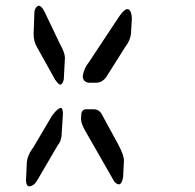

<svg xmlns="http://www.w3.org/2000/svg" viewBox="-20 -720 690 680"><path d="M72 -80 75 -145Q77 -168 93 -191Q96 -195 98 -198L163 -308Q165 -310 168 -315Q185 -337 196 -338Q202 -337 203 -318L198 -240Q198 -236 197 -233Q196 -230 195.5 -227Q195 -224 194 -221.5Q193 -219 192 -217Q191 -215 190 -213.5Q189 -212 188.5 -211Q188 -210 187 -209L186 -208L111 -80Q100 -61 83 -60Q73 -61 72 -80ZM383 -80 280 -260Q267 -284 267 -298L268 -318Q271 -332 283 -333H311Q320 -333 326 -330Q332 -327 336 -322L339 -318L399 -208Q419 -170 419 -152L416 -92Q412 -69 402 -67Q393 -67 384 -78Q383 -79 383 -80ZM323 -427H295Q274 -429 273 -450Q277 -478 295 -500L403 -663Q420 -687 431 -688Q446 -686 447 -653L444 -603Q442 -577 423 -553L355 -445Q341 -428 323 -427ZM174 -440 111 -553Q99 -573 99 -600L102 -680Q106 -697 117 -700Q127 -699 137 -680L192 -565Q210 -533 210 -515L206 -440Q203 -423 194 -420Q188 -420 175 -438Q174 -439 174 -440Z"/></svg>

Font: Segment14
Style: Regular
Weight: 400
Monospace: yes
Designer: Paul Flo Williams
Foundry: His Deeds Are Dust
Version: Version 1.002